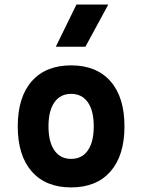

<svg xmlns="http://www.w3.org/2000/svg" viewBox="-20 -815 626 845"><path d="M293 9.8Q181.2 9.8 119.6 -60.5Q58.1 -130.9 58.1 -258.8Q58.1 -387.2 119.6 -457.3Q181.2 -527.3 293 -527.3Q404.8 -527.3 466.3 -457.3Q527.8 -387.2 527.8 -258.8Q527.8 -130.9 466.3 -60.5Q404.8 9.8 293 9.8ZM293 -115.7Q340.8 -115.7 366.7 -153.1Q392.6 -190.4 392.6 -258.8Q392.6 -327.6 366.7 -364.7Q340.8 -401.9 293 -401.9Q245.6 -401.9 219.5 -364.7Q193.4 -327.6 193.4 -258.8Q193.4 -190.4 219.5 -153.1Q245.6 -115.7 293 -115.7ZM225.6 -609.4 316.4 -794.9H456.5L356 -609.4Z"/></svg>

Font: Cascadia Code PL
Style: Bold
Weight: 700
Monospace: yes
Designer: Aaron Bell
Foundry: Saja Typeworks
Version: Version 2404.023; ttfautohint (v1.8.4)